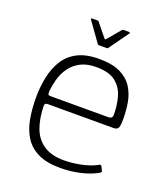

<svg xmlns="http://www.w3.org/2000/svg" viewBox="-120 -709 694 799"><g transform="rotate(20 227.5 -310.0)"><path d="M44 -237Q44 -284 53 -327Q62 -370 83 -404Q104 -438 141.5 -457.5Q179 -477 237 -477Q296 -477 331.5 -459.5Q367 -442 385.5 -412.5Q404 -383 410 -347.5Q416 -312 416 -276Q416 -241 409.5 -234Q403 -227 391 -227H97Q95 -227 90.5 -225Q86 -223 86 -214Q87 -160 102 -118.5Q117 -77 151.5 -53.5Q186 -30 241 -30Q275 -30 314 -37.5Q353 -45 382 -60Q388 -64 391.5 -64.5Q395 -65 398 -60L406 -43Q408 -40 407 -38.5Q406 -37 403 -34Q371 -15 327.5 -5Q284 5 238 5Q178 5 140 -13.5Q102 -32 81 -65Q60 -98 52 -142Q44 -186 44 -237ZM373 -282Q373 -322 362.5 -358.5Q352 -395 323 -418Q294 -441 237 -441Q195 -441 166.5 -425.5Q138 -410 121 -385Q104 -360 96.5 -331.5Q89 -303 87 -277Q87 -269 88.5 -265.5Q90 -262 98 -262H353Q363 -262 368 -265.5Q373 -269 373 -282ZM215 -530Q211 -530 209 -534L148 -619Q147 -621 147.5 -623Q148 -625 152 -625H175Q180 -625 181 -622L228 -564Q232 -560 235 -564L284 -622Q287 -625 291 -625H315Q318 -625 319 -623Q320 -621 318 -619L257 -534Q256 -530 251 -530Z"/></g></svg>

Font: Glory Thin ExtraLight
Style: Regular
Weight: 250
Version: Version 1.011